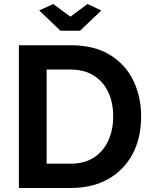

<svg xmlns="http://www.w3.org/2000/svg" viewBox="-20 -935 756 955"><path d="M74 0V-710H332Q448 -710 526 -662.5Q604 -615 643 -534.5Q682 -454 682 -356Q682 -248 639 -168Q596 -88 517.5 -44Q439 0 332 0ZM332 -589H212V-121H332Q400 -121 447 -151.5Q494 -182 518.5 -235.5Q543 -289 543 -356Q543 -425 518 -477.5Q493 -530 446 -559.5Q399 -589 332 -589ZM245 -915 330 -852 415 -915 484 -883 378 -782H281L175 -883Z"/></svg>

Font: YasnoRaleway
Style: Bold
Weight: 700
Designer: Matt McInerney, Pablo Impallari, Rodrigo Fuenzalida
Foundry: Matt McInerney, Pablo Impallari, Rodrigo Fuenzalida
Version: Version 4.026